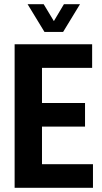

<svg xmlns="http://www.w3.org/2000/svg" viewBox="-20 -899 489 919"><path d="M50 0V-687H421V-574H181V-406H387V-293H181V-113H425V0ZM112 -879H189L259 -763H217L286 -879H363L282 -746H193Z"/></svg>

Font: Archivo ExtraCondensed
Style: Bold
Weight: 700
Width: 2
Designer: Hector Gatti
Foundry: Omnibus-Type
Version: Version 2.001